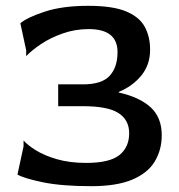

<svg xmlns="http://www.w3.org/2000/svg" viewBox="-20 -630 616 660"><path d="M294 10Q192 10 127 -3.5Q62 -17 40 -30L61 -127V-147Q75 -131 104 -113Q133 -95 176.5 -82.5Q220 -70 276 -70Q357 -70 390.5 -97Q424 -124 424 -172Q424 -218 387 -241.5Q350 -265 265 -265H180V-340H265Q330 -340 357 -369.5Q384 -399 384 -451Q384 -530 285 -530Q238 -530 195.5 -515Q153 -500 121 -478.5Q89 -457 70 -437V-457L50 -550Q73 -570 134 -590Q195 -610 283 -610Q367 -610 413 -591Q459 -572 477.5 -538Q496 -504 496 -459Q496 -407 465.5 -370Q435 -333 388 -314V-312Q460 -296 498 -261Q536 -226 536 -165Q536 -115 512 -75Q488 -35 434.5 -12.5Q381 10 294 10Z"/></svg>

Font: Red Rose
Style: Regular
Weight: 400
Designer: Jaikishan Patel
Version: Version 2.000; ttfautohint (v1.8.3)